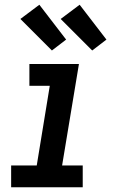

<svg xmlns="http://www.w3.org/2000/svg" viewBox="-20 -790 490 810"><path d="M27 0V-92H135L190 -428H104V-520H313L242 -92H329V0ZM369 -577 236 -710 316 -770 429 -623ZM199 -577 66 -710 146 -770 259 -623Z"/></svg>

Font: Iosevka Etoile SmBdObl
Style: Regular
Weight: 600
Italic angle: -9°
Designer: Belleve Invis
Foundry: Belleve Invis
Version: Version 15.5.2; ttfautohint (v1.8.4)